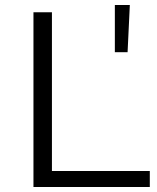

<svg xmlns="http://www.w3.org/2000/svg" viewBox="-20 -749 629 769"><path d="M440 -540V-729H500L491 -540ZM114 0V-700H188V-64H580V0Z"/></svg>

Font: mBank
Style: Regular
Weight: 400
Designer: Julieta Ulanovsky
Foundry: Julieta Ulanovsky
Version: Version 7.200;PS 007.200;hotconv 1.0.88;makeotf.lib2.5.64775